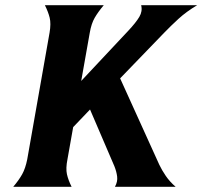

<svg xmlns="http://www.w3.org/2000/svg" viewBox="-20 -720 780 740"><path d="M240 -106Q233 -71 238 -48.5Q243 -26 256 0H31Q53 -26 65.5 -48.5Q78 -71 85 -106L171 -594Q177 -629 171.5 -651.5Q166 -674 153 -700H380Q358 -674 345 -651.5Q332 -629 326 -594L293 -408L474 -601Q504 -633 517 -655Q530 -677 524 -700H740Q698 -675 668 -647.5Q638 -620 612 -593L443 -418L594 -85Q604 -64 619 -42Q634 -20 657 0H423Q434 -20 431.5 -39.5Q429 -59 421 -79L327 -298L262 -230Z"/></svg>

Font: LT Museum
Style: Bold Italic
Weight: 700
Designer: Daniel Lyons
Foundry: LyonsType
Version: Version 1.011